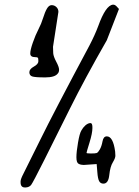

<svg xmlns="http://www.w3.org/2000/svg" viewBox="-20 -743 604 833"><path d="M350.6 -199.2Q362.3 -209 372.1 -209Q381.8 -209 380.9 -187.5Q380.9 -165 368.2 -124Q355.5 -83 355.5 -80.1Q354.5 -77.1 374 -77.1Q393.6 -77.1 399.4 -79.1Q405.3 -81.1 413.1 -94.7Q420.9 -108.4 424.8 -129.9Q428.7 -151.4 443.4 -151.4Q470.7 -151.4 479.5 -85.9Q480.5 -78.1 480.5 -68.4Q481.4 -58.6 469.7 -39.1Q458 -20.5 454.1 16.6Q450.2 53.7 428.7 53.7Q416 53.7 410.2 43Q404.3 32.2 402.3 3.9L399.4 -31.2L342.8 -27.3Q331.1 -27.3 321.3 -32.2Q311.5 -37.1 311.5 -60.5Q311.5 -84 318.4 -124Q325.2 -164.1 333 -176.8Q339.8 -189.5 350.6 -199.2ZM230.5 -423.8Q217.8 -407.2 176.8 -407.2H173.8Q130.9 -407.2 119.1 -411.6Q107.4 -416 107.4 -429.7Q107.4 -443.4 127 -454.1Q146.5 -464.8 146.5 -477.5Q146.5 -490.2 144 -492.7Q141.6 -495.1 132.8 -495.1Q111.3 -495.1 111.3 -510.7Q111.3 -526.4 122.6 -558.6Q133.8 -590.8 146.5 -615.2Q159.2 -639.6 167 -665Q174.8 -690.4 183.6 -705.6Q192.4 -720.7 204.1 -720.7Q215.8 -720.7 224.6 -712.4Q233.4 -704.1 233.4 -691.4L210 -540Q210 -526.4 210.9 -512.2Q211.9 -498 224.1 -475.1Q236.3 -452.1 236.3 -440.9Q236.3 -429.7 230.5 -423.8ZM443.4 -568.4Q346.7 -399.4 283.2 -271.5Q219.7 -143.6 171.4 -47.4Q123 48.8 115.2 59.1Q107.4 69.3 91.8 70.3Q89.8 70.3 87.9 70.3Q69.3 70.3 69.3 47.9Q69.3 45.9 69.3 43.9Q69.3 34.2 82 9.8Q94.7 -14.6 154.8 -136.7Q214.8 -258.8 368.2 -545.9Q391.6 -590.8 406.2 -629.9Q438.5 -719.7 469.7 -722.7H471.7Q478.5 -722.7 485.4 -715.8L496.1 -704.1Z"/></svg>

Font: Drukaatie burti
Style: Light
Weight: 300
Version: Version 0.14